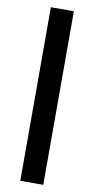

<svg xmlns="http://www.w3.org/2000/svg" viewBox="-103 -757 513 1036"><g transform="rotate(10 153.0 -238.5)"><path d="M88 -714H214V237H88Z"/></g></svg>

Font: Reem Kufi Ink
Style: Bold
Weight: 700
Designer: Khaled Hosny
Version: Version 1.002